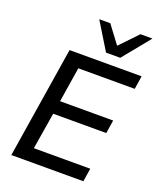

<svg xmlns="http://www.w3.org/2000/svg" viewBox="-168 -1040 947 1142"><g transform="rotate(20 306.0 -469.0)"><path d="M44 0 156 -705H612L599 -621H242L207 -400H543L530 -316H194L156 -84H513L500 0ZM365 -765 259 -938H329L413 -826L520 -938H596L455 -765Z"/></g></svg>

Font: Nunito Sans 12pt ExtraLight 12pt SemiBold
Style: Italic
Weight: 600
Italic angle: -9°
Version: Version 3.101;gftools[0.9.27]